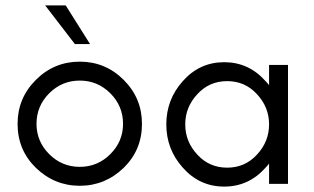

<svg xmlns="http://www.w3.org/2000/svg" viewBox="-20 -680 1160 710"><path d="M435 -222Q435 -288 388 -335Q341 -382 275 -382Q209 -382 162 -335Q115 -288 115 -222Q115 -157 162 -110Q209 -63 275 -63Q341 -63 388 -110Q435 -157 435 -222ZM505 -222Q505 -126 438 -60Q369 7 275 7Q181 7 112 -60Q45 -126 45 -222Q45 -317 112.5 -384.5Q180 -452 275 -452Q370 -452 437.5 -384.5Q505 -317 505 -222ZM313 -517H257L147 -660H223Z M930 -332Q886 -380 820 -380Q754 -380 710 -332Q665 -284 665 -220Q665 -156 710 -108Q754 -60 820 -60Q886 -60 930 -108Q975 -156 975 -220Q975 -284 930 -332ZM1045 0H975V-75Q969 -67 962 -60Q900 10 809 10Q718 10 656 -60Q595 -128 595 -220Q595 -312 656 -380Q718 -450 809 -450Q900 -450 962 -380Q969 -373 975 -365V-440H1045Z"/></svg>

Font: Puffins on Iceburgs
Style: Regular
Weight: 400
Version: Version 1.0